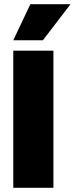

<svg xmlns="http://www.w3.org/2000/svg" viewBox="-20 -891 354 911"><path d="M314.5 -871 183.5 -700H43L124 -871ZM43 -650.5H233.5V0H43Z"/></svg>

Font: Overused Grotesk Black
Style: Regular
Weight: 900
Version: Version 0.004